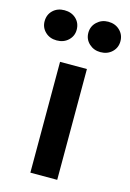

<svg xmlns="http://www.w3.org/2000/svg" viewBox="-115 -760 553 815"><g transform="rotate(15 161.5 -352.0)"><path d="M103 0V-487H221V0ZM257 -571Q228 -571 207.5 -590Q187 -609 187 -637.5Q187 -666 207.5 -685.2Q228 -704.5 257 -704.5Q288 -704.5 308 -685.2Q328 -666 328 -637.5Q328 -609 308 -590Q288 -571 257 -571ZM65 -571Q34.5 -571 14.8 -590Q-5 -609 -5 -636.5Q-5 -666 14.8 -684.8Q34.5 -703.5 65 -703.5Q96 -703.5 116 -684.8Q136 -666 136 -636.5Q136 -609 116 -590Q96 -571 65 -571Z"/></g></svg>

Font: Karla
Style: Bold
Weight: 700
Designer: Jonathan Pinhorn
Version: Version 2.004; ttfautohint (v1.8.4.7-5d5b);gftools[0.9.33]